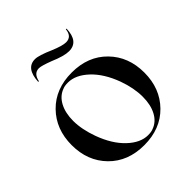

<svg xmlns="http://www.w3.org/2000/svg" viewBox="-189 -829 978 978"><g transform="rotate(-45 299.5 -340.0)"><path d="M107.4 -438Q179.7 -511.7 296.9 -511.7Q414.1 -511.7 486.3 -438Q558.6 -364.3 558.6 -250Q558.6 -135.7 486.3 -62Q414.1 11.7 296.9 11.7Q179.7 11.7 107.4 -62Q35.2 -135.7 35.2 -250Q35.2 -364.3 107.4 -438ZM383.8 -16.6Q422.9 -30.3 444.3 -70.3Q465.8 -110.4 465.8 -168Q465.8 -231.4 440.4 -301.8Q408.2 -389.6 355 -439.5Q301.8 -489.3 247.1 -489.3Q223.6 -489.3 210 -483.4Q170.9 -469.7 149.4 -429.7Q127.9 -389.6 127.9 -332Q127.9 -271.5 154.3 -198.2Q186.5 -110.4 239.3 -60.5Q292 -10.7 346.7 -10.7Q370.1 -10.7 383.8 -16.6ZM265.6 -625Q211.9 -645.5 194.3 -645.5Q157.2 -645.5 147.5 -598.6H142.6Q147.5 -692.4 212.9 -692.4Q240.2 -692.4 306.6 -663.1Q360.4 -640.6 385.7 -640.6Q426.8 -640.6 431.6 -688.5H436.5Q433.6 -597.7 364.3 -597.7Q329.1 -597.7 265.6 -625Z"/></g></svg>

Font: Olivea
Style: LigaturesFont
Weight: 400
Designer: Achmad Aprilia Pratama
Version: Version 001.000